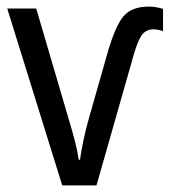

<svg xmlns="http://www.w3.org/2000/svg" viewBox="-20 -563 515 583"><path d="M305 -397 250 -204Q240 -169 233 -135Q226 -101 223 -78H219Q216 -101 208 -132.5Q200 -164 189 -200L90 -537H2L169 0H273L383 -386Q396 -434 408.5 -453.5Q421 -473 444 -474Q462 -474 475 -468V-536Q453 -543 432 -543Q379 -543 354 -512.5Q329 -482 305 -397Z"/></svg>

Font: Noto Sans UI SemiCondensed
Style: Regular
Weight: 400
Width: 4
Designer: Monotype Design Team
Foundry: Monotype Imaging Inc.
Version: 1.001